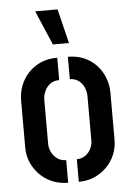

<svg xmlns="http://www.w3.org/2000/svg" viewBox="-54 -804 572 846"><g transform="rotate(-5 232.0 -381.5)"><path d="M199 -612 134 -764H233L270 -612ZM213 1Q175 1 143 -12.5Q111 -26 87.5 -50Q64 -74 51 -104.5Q38 -135 38 -169V-378Q38 -412 50 -443.5Q62 -475 85 -499.5Q108 -524 140 -538Q172 -552 213 -552V-453Q189 -453 173 -441Q157 -429 148.5 -410.5Q140 -392 140 -370V-177Q140 -158 149 -140Q158 -122 174.5 -110.5Q191 -99 213 -99ZM260 1V-99Q282 -99 298 -110.5Q314 -122 322.5 -139.5Q331 -157 331 -176V-370Q331 -391 323 -410Q315 -429 298.5 -441Q282 -453 260 -453V-552Q300 -552 332 -538Q364 -524 386.5 -499.5Q409 -475 421 -443.5Q433 -412 433 -378V-169Q433 -135 420 -104Q407 -73 383.5 -49.5Q360 -26 328.5 -12.5Q297 1 260 1Z"/></g></svg>

Font: Stick No Bills SemiBold
Style: Regular
Weight: 600
Designer: Kosala Senevirathne, Siva Puranthara, Lasantha Premarathna, Tharique Azeez
Foundry: mooniak
Version: Version 2.000